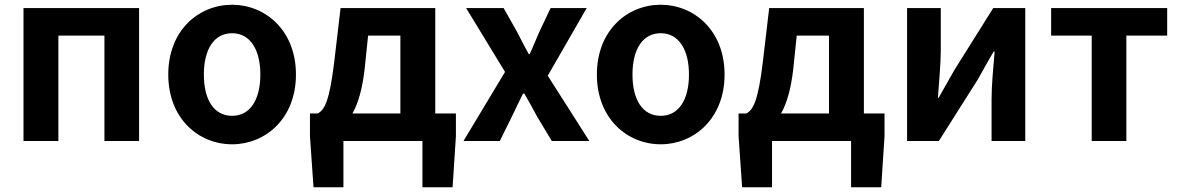

<svg xmlns="http://www.w3.org/2000/svg" viewBox="-20 -594 4967 809"><path d="M79 0H226V-444H420V0H566V-560H79Z M958 14C1098 14 1227 -94 1227 -280C1227 -466 1098 -574 958 -574C817 -574 689 -466 689 -280C689 -94 817 14 958 14ZM958 -106C881 -106 839 -174 839 -280C839 -385 881 -454 958 -454C1034 -454 1077 -385 1077 -280C1077 -174 1034 -106 958 -106Z M1427 0H1760V195H1887L1901 -20V-116H1814V-560H1415L1388 -331C1368 -166 1347 -131 1319 -116H1286V-20L1301 195H1427ZM1465 -116C1489 -158 1506 -217 1516 -299L1531 -444H1667V-116Z M1933 0H2086L2137 -103C2153 -136 2168 -169 2184 -200H2189C2207 -169 2226 -136 2243 -103L2305 0H2463L2288 -275L2452 -560H2300L2253 -461C2240 -429 2225 -397 2212 -366H2208C2191 -397 2174 -429 2158 -461L2102 -560H1944L2108 -291Z M2764 14C2904 14 3033 -94 3033 -280C3033 -466 2904 -574 2764 -574C2623 -574 2495 -466 2495 -280C2495 -94 2623 14 2764 14ZM2764 -106C2687 -106 2645 -174 2645 -280C2645 -385 2687 -454 2764 -454C2840 -454 2883 -385 2883 -280C2883 -174 2840 -106 2764 -106Z M3233 0H3566V195H3693L3707 -20V-116H3620V-560H3221L3194 -331C3174 -166 3153 -131 3125 -116H3092V-20L3107 195H3233ZM3271 -116C3295 -158 3312 -217 3322 -299L3337 -444H3473V-116Z M3802 0H3936L4100 -259C4118 -291 4147 -344 4167 -377H4171C4165 -307 4158 -233 4158 -176V0H4300V-560H4165L4002 -300C3984 -268 3954 -216 3935 -182H3932C3937 -252 3944 -327 3944 -383V-560H3802Z M4580 0H4726V-444H4898V-560H4409V-444H4580Z"/></svg>

Font: Source Han Sans KR
Style: Bold
Weight: 700
Designer: Ryoko NISHIZUKA 西塚涼子 (kana, bopomofo & ideographs); Paul D. Hunt (Latin, Greek & Cyrillic); Sandoll Communications 산돌커뮤니
Foundry: Adobe
Version: Version 2.004;hotconv 1.0.118;makeotfexe 2.5.65603